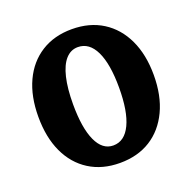

<svg xmlns="http://www.w3.org/2000/svg" viewBox="-134 -887 1035 1035"><g transform="rotate(-20 384.0 -369.5)"><path d="M383 14Q282 14 207.5 -33Q133 -80 93 -166Q53 -252 53 -370Q53 -487 93 -573Q133 -659 207.5 -706Q282 -753 383 -753Q485 -753 559.5 -706Q634 -659 674.5 -573Q715 -487 715 -370Q715 -252 674 -165.5Q633 -79 559 -32.5Q485 14 383 14ZM381 -87Q446 -87 481 -160.5Q516 -234 516 -370Q516 -506 481 -578.5Q446 -651 381 -651Q340 -651 311 -618.5Q282 -586 267 -523Q252 -460 252 -370Q252 -234 285.5 -160.5Q319 -87 381 -87Z"/></g></svg>

Font: Hahmlet ExtraBold
Style: Regular
Weight: 800
Designer: Minjoo Ham & Mark Frömberg
Foundry: hypertype
Version: Version 1.002